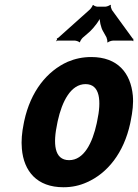

<svg xmlns="http://www.w3.org/2000/svg" viewBox="-20 -778 582 808"><path d="M82 -269 80 -259C72 -220 69 -185 72 -152C80 -58 135 10 247 10C283 10 315 3 346 -11C432 -49 501 -134 528 -259L530 -269C538 -308 542 -343 539 -376C530 -470 476 -538 364 -538C328 -538 296 -531 265 -518C178 -479 109 -394 82 -269ZM389 -269 387 -259C369 -176 333 -104 271 -104C207 -104 203 -175 221 -259L223 -269C241 -351 278 -424 340 -424C402 -424 407 -352 389 -269ZM539 -615 451 -736C449 -740 444 -753 447 -756L444 -758C441 -754 428 -750 424 -750H389C385 -750 374 -754 373 -757L370 -756C370 -753 361 -740 357 -737L224 -618C223 -617 221 -617 220 -617L219 -614C219 -613 220 -612 220 -611C220 -609 217 -607 216 -606L218 -604C219 -605 220 -607 222 -607H296C300 -607 313 -603 314 -600L317 -601C316 -604 325 -617 329 -620L359 -646C375 -661 401 -694 404 -710H400C397 -694 405 -660 414 -646L428 -621C429 -617 434 -604 431 -601L434 -599C436 -603 450 -607 455 -607H537C538 -607 539 -605 540 -604L542 -607C541 -608 540 -609 540 -610C540 -611 541 -611 542 -612L541 -615Z"/></svg>

Font: Asimov
Style: EdgeExtremeIt
Weight: 500
Designer: Google
Version: Version 2.000980: 2014